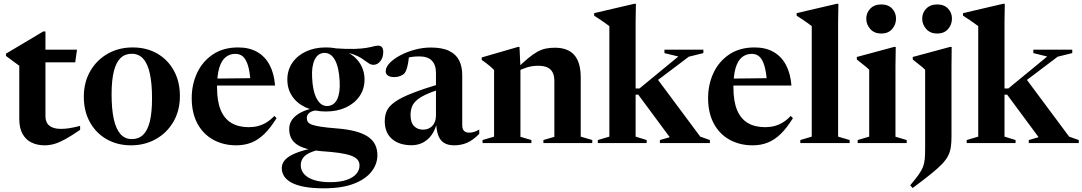

<svg xmlns="http://www.w3.org/2000/svg" viewBox="-20 -757 5728 1016"><path d="M220.5 -142Q220.5 -108.5 241.5 -91.8Q262.5 -75 302 -75Q323.5 -75 347.8 -78.8Q372 -82.5 404 -91V-70Q357.5 -38 325 -20.2Q292.5 -2.5 267.2 4.8Q242 12 216 12Q177 12 146.8 -2.8Q116.5 -17.5 99.2 -48.5Q82 -79.5 82 -128V-409L11.5 -461V-473Q19 -477.5 34.2 -486.5Q49.5 -495.5 70 -507.8Q90.5 -520 114 -534Q137.5 -548 162 -562.5Q186.5 -577 208.5 -590.5H220.5V-479ZM167.5 -427V-494H387.5L378 -427Z M678 -21Q714 -21 737.5 -43.8Q761 -66.5 772.8 -114Q784.5 -161.5 784.5 -236Q784.5 -314 773.2 -366.5Q762 -419 738.2 -445.8Q714.5 -472.5 677.5 -472.5Q641.5 -472.5 618 -450Q594.5 -427.5 582.5 -380Q570.5 -332.5 570.5 -258Q570.5 -180 582 -127.2Q593.5 -74.5 617.2 -47.8Q641 -21 678 -21ZM673.5 12Q600.5 12 544 -20.5Q487.5 -53 455.5 -111Q423.5 -169 423.5 -245Q423.5 -321.5 457.5 -380.5Q491.5 -439.5 550 -472.8Q608.5 -506 682 -506Q756 -506 812.2 -473.5Q868.5 -441 900.2 -383Q932 -325 932 -249Q932 -172 897.8 -113Q863.5 -54 804.8 -21Q746 12 673.5 12Z M1240.5 -506Q1299 -506 1340.8 -482.2Q1382.5 -458.5 1406.5 -413.5Q1430.5 -368.5 1435.5 -304.5H1104.5V-341L1369 -344L1306 -320.5Q1302.5 -375 1292.8 -408.2Q1283 -441.5 1266.8 -456.8Q1250.5 -472 1225.5 -472Q1195.5 -472 1173.5 -454Q1151.5 -436 1140 -397Q1128.5 -358 1128.5 -294.5Q1128.5 -221 1148 -174.5Q1167.5 -128 1205 -106Q1242.5 -84 1296.5 -84Q1322 -84 1345.2 -90Q1368.5 -96 1390.2 -109.2Q1412 -122.5 1431.5 -143.5L1443.5 -132Q1411.5 -80 1378.8 -48.2Q1346 -16.5 1309.8 -2.2Q1273.5 12 1230.5 12Q1161.5 12 1108 -17.8Q1054.5 -47.5 1024.5 -103.5Q994.5 -159.5 994.5 -238Q994.5 -310 1023 -371Q1051.5 -432 1106.5 -469Q1161.5 -506 1240.5 -506Z M1693.5 239.5Q1633 239.5 1590.5 231.5Q1548 223.5 1521.8 209Q1495.5 194.5 1483.2 175Q1471 155.5 1471 132.5Q1471 114 1481.5 97.8Q1492 81.5 1515.8 67.5Q1539.5 53.5 1578.5 41.5Q1617.5 29.5 1675 19.5H1718L1717.5 27Q1661 34.5 1629 47.2Q1597 60 1584.2 77.8Q1571.5 95.5 1571.5 117Q1571.5 145 1590.2 165.2Q1609 185.5 1643.8 196.2Q1678.5 207 1727 207Q1779 207 1813.5 195.2Q1848 183.5 1865.2 163.5Q1882.5 143.5 1882.5 119Q1882.5 100 1871.2 87.2Q1860 74.5 1836 66Q1812 57.5 1773.5 52Q1735 46.5 1681 43Q1631.5 38.5 1598.5 28.8Q1565.5 19 1546.2 4Q1527 -11 1518.5 -31Q1510 -51 1510.5 -75.5Q1510.5 -117 1548 -146.5Q1585.5 -176 1655 -187.5L1664 -174.5Q1630.5 -171.5 1617 -160Q1603.5 -148.5 1603.5 -133Q1603.5 -120.5 1609.2 -111.8Q1615 -103 1631.5 -97Q1648 -91 1679.5 -86.2Q1711 -81.5 1762 -77.5Q1819 -73 1859.8 -62.2Q1900.5 -51.5 1926.5 -34Q1952.5 -16.5 1964.8 8Q1977 32.5 1977 64.5Q1977 111 1946 151Q1915 191 1852.2 215.2Q1789.5 239.5 1693.5 239.5ZM1704.5 -167Q1644 -167 1597.8 -188.5Q1551.5 -210 1526 -248Q1500.5 -286 1500.5 -336Q1500.5 -386 1526.8 -424.5Q1553 -463 1599 -484.5Q1645 -506 1703.5 -506Q1750.5 -506 1788.2 -493.2Q1826 -480.5 1853 -457.8Q1880 -435 1894.5 -404Q1909 -373 1909 -336.5Q1909 -286.5 1882.8 -248.2Q1856.5 -210 1810.5 -188.5Q1764.5 -167 1704.5 -167ZM1714 -196Q1748.5 -198.5 1764.5 -232.5Q1780.5 -266.5 1777.5 -325.5Q1774 -400.5 1752.2 -439.8Q1730.5 -479 1694 -477Q1661.5 -475 1645 -440.8Q1628.5 -406.5 1631.5 -348Q1634.5 -274 1656.5 -234Q1678.5 -194 1714 -196ZM1772 -481.5 1749.5 -501.5Q1814 -497 1854.8 -498.2Q1895.5 -499.5 1919.5 -503.8Q1943.5 -508 1957.2 -511.8Q1971 -515.5 1981.5 -515.5Q1993 -515.5 2000.5 -507.8Q2008 -500 2008 -482Q2008 -452 1992.5 -433Q1977 -414 1956.5 -414Q1942 -414 1928 -424.2Q1914 -434.5 1894.5 -447.5Q1875 -460.5 1845.8 -470.8Q1816.5 -481 1772 -481.5Z M2313 -315 2315 -287Q2263.5 -271 2231.2 -255.5Q2199 -240 2182 -223.8Q2165 -207.5 2158.8 -189Q2152.5 -170.5 2152.5 -148Q2152.5 -108.5 2171 -89.8Q2189.5 -71 2218 -71Q2238.5 -71 2254 -80Q2269.5 -89 2278.2 -106Q2287 -123 2287 -147.5V-371.5Q2287 -413 2265.5 -435.8Q2244 -458.5 2199 -458.5Q2178 -458.5 2158 -455.8Q2138 -453 2124.5 -447.5L2146.5 -474.5Q2143.5 -447 2140 -426.5Q2136.5 -406 2132 -392.2Q2127.5 -378.5 2121.5 -370.5Q2113.5 -361 2098.8 -355Q2084 -349 2067 -349Q2044.5 -349 2032.8 -357.2Q2021 -365.5 2021 -380Q2021 -401.5 2042 -423.5Q2063 -445.5 2097.8 -464Q2132.5 -482.5 2174.8 -494Q2217 -505.5 2259.5 -505.5Q2320.5 -505.5 2357 -487.5Q2393.5 -469.5 2409.8 -437Q2426 -404.5 2426 -360V-94.5Q2426 -81 2430.2 -72Q2434.5 -63 2442.8 -59Q2451 -55 2462 -55Q2475 -55 2488.5 -59Q2502 -63 2516 -71.5V-48.5Q2481 -13.5 2450 -0.8Q2419 12 2383.5 12Q2349.5 12 2328.8 -1.5Q2308 -15 2298.5 -42.2Q2289 -69.5 2287.5 -109.5L2292 -107.5Q2283 -69.5 2263.8 -42.8Q2244.5 -16 2217.5 -2.2Q2190.5 11.5 2158 11.5Q2092.5 11.5 2054.2 -21.8Q2016 -55 2016 -115.5Q2016 -146.5 2027 -170.8Q2038 -195 2069 -217.2Q2100 -239.5 2158.8 -262.8Q2217.5 -286 2313 -315Z M2734 -399V-33L2792 -16V0H2533.5V-16L2594.5 -34V-386.5Q2586 -395.5 2570.8 -408.5Q2555.5 -421.5 2529 -440V-453L2720.5 -508.5H2729ZM2855.5 -16 2913.5 -33V-327.5Q2913.5 -355.5 2904.2 -373.8Q2895 -392 2876 -400.5Q2857 -409 2827.5 -409Q2797 -409 2769 -400.5Q2741 -392 2718.5 -379L2711.5 -391Q2748 -427 2775.5 -449.5Q2803 -472 2825.2 -484Q2847.5 -496 2869.2 -500.2Q2891 -504.5 2916.5 -504.5Q2985.5 -504.5 3019.2 -465.5Q3053 -426.5 3053 -347.5V-34L3114 -16V0H2855.5Z M3404.5 -290.5 3456 -342.5 3685.5 -34 3736.5 -16V0H3472V-16L3524 -31L3357.5 -256H3310.5V-289H3364L3569.5 -458L3496 -476V-494H3702V-476L3625 -457ZM3343.5 -34 3402 -16V0H3143.5V-16L3204.5 -34V-618.5Q3197.5 -624 3186.2 -632.2Q3175 -640.5 3159.2 -651Q3143.5 -661.5 3124 -674V-687.5L3336.5 -737H3345L3343.5 -642.5Z M3973 -506Q4031.5 -506 4073.2 -482.2Q4115 -458.5 4139 -413.5Q4163 -368.5 4168 -304.5H3837V-341L4101.5 -344L4038.5 -320.5Q4035 -375 4025.2 -408.2Q4015.5 -441.5 3999.2 -456.8Q3983 -472 3958 -472Q3928 -472 3906 -454Q3884 -436 3872.5 -397Q3861 -358 3861 -294.5Q3861 -221 3880.5 -174.5Q3900 -128 3937.5 -106Q3975 -84 4029 -84Q4054.5 -84 4077.8 -90Q4101 -96 4122.8 -109.2Q4144.5 -122.5 4164 -143.5L4176 -132Q4144 -80 4111.2 -48.2Q4078.5 -16.5 4042.2 -2.2Q4006 12 3963 12Q3894 12 3840.5 -17.8Q3787 -47.5 3757 -103.5Q3727 -159.5 3727 -238Q3727 -310 3755.5 -371Q3784 -432 3839 -469Q3894 -506 3973 -506Z M4415 -34 4476 -16V0H4215V-16L4275.5 -34V-618.5Q4269 -624 4257.8 -632.2Q4246.5 -640.5 4230.8 -651Q4215 -661.5 4195.5 -674V-687.5L4408 -737H4416.5L4415 -640.5Z M4643.5 -579.5Q4607 -579.5 4585.5 -603.2Q4564 -627 4564 -658.5Q4564 -689.5 4585.5 -711.5Q4607 -733.5 4643.5 -733.5Q4680 -733.5 4700.8 -711.5Q4721.5 -689.5 4721.5 -658.5Q4721.5 -627 4700.8 -603.2Q4680 -579.5 4643.5 -579.5ZM4720 -508.5 4718.5 -407.5V-33.5L4778 -16V0H4518.5V-16L4579.5 -34V-388Q4574 -394 4564.2 -402Q4554.5 -410 4541.8 -420Q4529 -430 4514 -442V-455.5L4710.5 -508.5Z M4939.5 -579.5Q4903 -579.5 4881.5 -603.2Q4860 -627 4860 -658.5Q4860 -689.5 4881.5 -711.5Q4903 -733.5 4939.5 -733.5Q4976 -733.5 4996.8 -711.5Q5017.5 -689.5 5017.5 -658.5Q5017.5 -627 4996.8 -603.2Q4976 -579.5 4939.5 -579.5ZM4875.5 -388Q4870 -394 4860.2 -402Q4850.5 -410 4837.8 -420Q4825 -430 4810 -442V-455.5L5006.5 -508.5H5016L5015 -407.5V-35Q5015 -3 5011.5 21.2Q5008 45.5 4997.2 67Q4986.5 88.5 4964.2 111.8Q4942 135 4904.2 165.2Q4866.5 195.5 4809.5 238L4796.5 223.5Q4824.5 190.5 4840.5 168Q4856.5 145.5 4864 126.2Q4871.5 107 4873.5 84.5Q4875.5 62 4875.5 29Z M5356.5 -290.5 5408 -342.5 5637.5 -34 5688.5 -16V0H5424V-16L5476 -31L5309.5 -256H5262.5V-289H5316L5521.5 -458L5448 -476V-494H5654V-476L5577 -457ZM5295.5 -34 5354 -16V0H5095.5V-16L5156.5 -34V-618.5Q5149.5 -624 5138.2 -632.2Q5127 -640.5 5111.2 -651Q5095.5 -661.5 5076 -674V-687.5L5288.5 -737H5297L5295.5 -642.5Z"/></svg>

Font: Newsreader 60pt SemiBold
Style: Regular
Weight: 600
Designer: Hugues Gentile
Foundry: Production Type
Version: Version 1.003